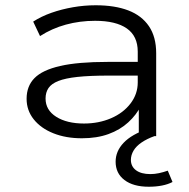

<svg xmlns="http://www.w3.org/2000/svg" viewBox="-20 -517 719 729"><path d="M291 8Q230 8 182.5 -11Q135 -30 108 -64Q81 -98 81 -142Q81 -190 111 -220.5Q141 -251 208.5 -266.5Q276 -282 389 -282H519V-230H393Q321 -230 274.5 -225Q228 -220 201.5 -209.5Q175 -199 164 -182.5Q153 -166 153 -143Q153 -99 193.5 -73.5Q234 -48 299 -48Q355 -48 401.5 -68Q448 -88 475.5 -124Q503 -160 503 -204V-321Q503 -380 461.5 -409Q420 -438 341 -438Q283 -438 230 -423.5Q177 -409 132 -380L106 -435Q137 -455 175.5 -468.5Q214 -482 257 -489.5Q300 -497 343 -497Q416 -497 467 -477.5Q518 -458 545.5 -417.5Q573 -377 573 -315V0H507V-114L515 -115Q498 -81 467 -52.5Q436 -24 392 -8Q348 8 291 8ZM545 192Q486 192 452.5 166.5Q419 141 419 97Q419 57 449.5 25Q480 -7 542 -28L566 0Q538 10 517.5 24Q497 38 487 55Q477 72 477 90Q477 115 496.5 129.5Q516 144 551 144Q567 144 583.5 140.5Q600 137 617 131L635 174Q618 183 595 187.5Q572 192 545 192Z"/></svg>

Font: Nunito Sans 10pt Expanded Light
Style: Regular
Weight: 300
Width: 7
Designer: Vernon Adams
Foundry: Vernon Adams
Version: Version 3.101;gftools[0.9.27]